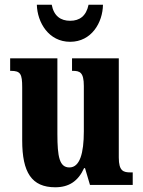

<svg xmlns="http://www.w3.org/2000/svg" viewBox="-20 -783 604 813"><path d="M277 -606C368 -606 415 -688 416 -763H355C345 -715 317 -695 277 -695C237 -695 208 -715 199 -763H136C138 -688 186 -606 277 -606ZM214 10C272 10 311 -16 336 -71H340L361 0H542V-53H533C503 -53 483 -58 483 -116V-536H285V-483H288C318 -483 335 -477 335 -419V-227C335 -134 318 -74 274 -74C232 -74 223 -118 223 -216V-536H23V-483H26C67 -483 74 -470 74 -413V-188C74 -53 114 10 214 10Z"/></svg>

Font: Noto Serif Georgian ExtraCondensed ExtraBold
Style: Regular
Weight: 800
Width: 2
Designer: Monotype Design Team, Akaki Razmadze
Foundry: Google LLC
Version: Version 2.003